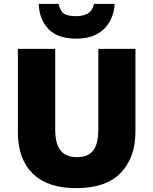

<svg xmlns="http://www.w3.org/2000/svg" viewBox="-20 -968 797 998"><path d="M684 -284Q684 -149 607.5 -69.5Q531 10 376 10Q228 10 150.5 -65.5Q73 -141 73 -280V-714H267V-295Q267 -219 295.5 -185Q324 -151 379 -151Q438 -151 464.5 -185.5Q491 -220 491 -296V-714H684ZM576 -948Q571 -866 519.5 -816.5Q468 -767 377 -767Q282 -767 233.5 -815.5Q185 -864 181 -948H284Q295 -906 315.5 -895Q336 -884 377 -884Q409 -884 434 -896.5Q459 -909 469 -948Z"/></svg>

Font: Noto Sans Myanmar Black
Style: Regular
Weight: 900
Designer: Monotype Design Team
Foundry: Monotype Imaging Inc.
Version: Version 2.107; ttfautohint (v1.8.4.7-5d5b)